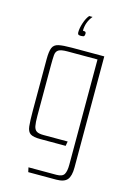

<svg xmlns="http://www.w3.org/2000/svg" viewBox="-123 -703 642 936"><g transform="rotate(15 198.0 -235.0)"><path d="M117 171 112 148H253Q283 148 292 132.5Q301 117 301 85V-447H150Q117 -447 104.5 -439Q92 -431 90.5 -412Q89 -393 89 -360V-106Q89 -72 92.5 -54.5Q96 -37 107 -30Q118 -23 142 -23H264L260 0H132Q97 0 82 -9.5Q67 -19 64 -46Q61 -73 61 -125V-384Q61 -423 68.5 -441.5Q76 -460 98.5 -465Q121 -470 166 -470H329V91Q329 134 313.5 152.5Q298 171 258 171ZM193 -537Q182 -537 179 -540.5Q176 -544 176 -551Q176 -572 185 -599Q194 -626 207 -641H224Q196 -607 196 -564Q207 -564 209.5 -561Q212 -558 212 -554Q212 -546 209.5 -541.5Q207 -537 193 -537Z"/></g></svg>

Font: Smooch Sans ExtraLight
Style: Regular
Weight: 200
Designer: Robert E. Leuschke
Foundry: Robert E. Leuschke
Version: Version 1.010; ttfautohint (v1.8.3)